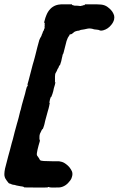

<svg xmlns="http://www.w3.org/2000/svg" viewBox="-42 -728 609 880"><path d="M251 -708Q252 -708 271 -708H288V-707Q288 -704 294 -704L296 -703Q295 -702 308 -702Q314 -702 316.5 -701.5Q319 -701 324.5 -700.5Q330 -700 330.5 -701Q331 -702 334 -702Q337 -702 337.5 -703Q338 -704 340.5 -704Q343 -704 345 -704.5Q347 -705 347 -707V-708H362Q406 -709 422 -707Q439 -705 451 -696Q470 -682 477 -667Q482 -658 482 -649Q482 -643 481 -639Q478 -626 468 -614Q453 -595 431 -589Q423 -587 417 -588Q416 -588 413.5 -589.5Q411 -591 406 -591.5Q401 -592 398.5 -592.5Q396 -593 393 -593Q390 -593 381 -596Q367 -599 356 -596Q348 -594 344.5 -593.5Q341 -593 338.5 -592.5Q336 -592 331.5 -591.5Q327 -591 323.5 -589Q320 -587 314 -587Q304 -585 299 -582Q298 -581 293 -577Q287 -571 282 -571Q277 -570 276 -568Q276 -567 276 -566Q276 -565 275 -564Q268 -556 263 -540Q254 -506 250 -489Q248 -480 245 -477Q244 -475 244 -474L245 -476L244 -471Q243 -467 242 -463Q239 -446 235 -436Q234 -433 233 -429.5Q232 -426 231.5 -426Q231 -426 231 -428V-431L230 -429Q229 -427 226 -418L225 -416L222 -412Q219 -403 214 -395Q210 -390 210 -377Q210 -359 210 -354Q209 -350 209.5 -350Q210 -350 211 -351L212 -352V-351Q212 -349 211.5 -348Q211 -347 211 -346Q211 -343 205 -324Q204 -317 202 -310Q198 -295 195 -289Q195 -287 194 -285V-283L193 -284V-286L192 -285Q190 -282 187 -272Q184 -259 184 -257L185 -256L186 -257L187 -259L186 -255Q185 -252 185 -250.5Q185 -249 183.5 -242.5Q182 -236 180.5 -230Q179 -224 177 -218Q174 -207 165 -174Q163 -164 162.5 -162.5Q162 -161 160.5 -154.5Q159 -148 157 -144Q156 -140 154 -136H153V-138L152 -136Q151 -135 149 -131.5Q147 -128 145 -123Q140 -115 139 -106Q138 -88 140 -87Q143 -85 135 -62Q129 -40 127 -26Q126 -19 128 -15Q129 -13 133 -8Q137 -3 139 1.5Q141 6 143 7Q149 11 196 11Q224 11 228 11Q243 13 253 19Q269 29 278 41Q284 49 288 58Q292 69 288 82Q286 91 280 99Q260 127 232 131Q226 131 209.5 131.5Q193 132 189 131Q184 131 184 130Q184 129 181.5 129Q179 129 178 129Q177 130 177.5 130.5Q178 131 174 131Q170 132 122.5 131.5Q75 131 71 131Q69 131 68.5 130.5Q68 130 68 130Q68 129 65 128Q62 127 61 127Q60 127 59.5 126.5Q59 126 54 126Q41 124 33 122Q25 119 20 119Q15 119 5 114Q2 113 1 113Q-1 114 -11 100Q-19 90 -21 80Q-22 77 -22 70Q-22 60 -19 45Q-15 30 -4 -13Q-1 -24 4 -42Q7 -55 12 -73Q15 -85 17 -90Q18 -95 21.5 -108Q25 -121 25.5 -124Q26 -127 28 -133Q30 -139 32 -147.5Q34 -156 35.5 -160.5Q37 -165 39 -172.5Q41 -180 43.5 -189Q46 -198 48.5 -209.5Q51 -221 53 -225Q54 -229 58 -246Q60 -252 63 -264Q70 -290 73 -299Q74 -306 76 -312Q78 -318 79.5 -324.5Q81 -331 83 -332Q87 -336 84 -339Q83 -339 89 -359Q105 -420 108 -432Q109 -435 112 -445.5Q115 -456 117 -463.5Q119 -471 121 -479Q126 -498 129 -511Q132 -521 138 -544L142 -553L143 -555Q146 -559 148 -564Q151 -574 152 -574Q153 -576 155 -583Q156 -586 157 -586.5Q158 -587 159 -589.5Q160 -592 160 -594Q162 -596 162.5 -601Q163 -606 162 -607Q162 -607 162.5 -608.5Q163 -610 163 -612.5Q163 -615 162.5 -615Q162 -615 162.5 -616.5Q163 -618 163 -620.5Q163 -623 162.5 -623.5Q162 -624 161 -624Q160 -624 160 -624.5Q160 -625 162 -632Q166 -648 170 -657Q184 -693 215 -704Q223 -707 237 -708Q246 -708 246 -708Q246 -708 251 -708Z"/></svg>

Font: TT2020 Style B
Style: Italic
Weight: 400
Italic angle: -15°
Version: Version 0.2.000